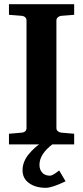

<svg xmlns="http://www.w3.org/2000/svg" viewBox="-20 -691 398 919"><path d="M335 0H22.9V-50.8L85 -56.2Q94.7 -57.1 100.8 -62.7Q106.9 -68.4 106.9 -78.1V-592.8Q106.9 -602.5 100.6 -608.4Q94.2 -614.3 85 -615.2L22.9 -620.1V-670.9H335V-620.1L272.9 -615.2Q263.7 -614.3 256.8 -608.2Q250 -602.1 250 -592.8V-78.1Q250 -68.8 256.8 -63Q263.7 -57.1 272.9 -56.2L335 -50.8ZM293.9 176.8Q229 208 199.2 208Q150.4 208 119.1 185.5Q87.9 163.1 87.9 124Q87.9 103 95.9 83Q104 63 117.7 46.9Q131.3 30.8 143.6 19.5Q155.8 8.3 168.9 -1H231.9Q168.9 46.4 168.9 98.1Q168.9 120.6 182.1 135.3Q195.3 149.9 219.2 149.9Q223.6 149.9 231 146.5Q238.3 143.1 243.9 139.2Q249.5 135.3 255.9 130.4Q262.2 125.5 263.2 125Z"/></svg>

Font: Veleka
Style: Bold
Weight: 700
Designer: Stefan Peev, Context Ltd, 2016; SIL International, 1997-2014.
Foundry: Stefan Peev, Context Ltd, 2016
Version: Version 1.000